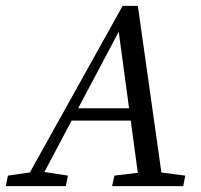

<svg xmlns="http://www.w3.org/2000/svg" viewBox="-46 -636 687 656"><path d="M-26 0 -19 -36 79 -50H95L186 -36L179 0ZM30 0 373 -616H425L512 0H431L357 -547H370L80 0ZM179 -224 192 -266H454L442 -224ZM337 0 345 -36 461 -50H478L587 -36L580 0Z"/></svg>

Font: Lisu Bosa ExtraLight
Style: Italic
Weight: 200
Italic angle: -19°
Designer: David Morse, Annie Olsen, Victor Gaultney, Frank Grießhammer (Latin)
Foundry: SIL International
Version: Version 2.000